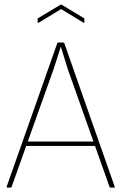

<svg xmlns="http://www.w3.org/2000/svg" viewBox="-20 -847 548 867"><path d="M14 0Q9 0 10 -4L239 -653Q240 -655 243 -655H266Q269 -655 270 -653L498 -4Q500 0 495 0H480Q477 0 475 -2L286 -535Q278 -560 270.5 -585Q263 -610 255 -635H254Q246 -610 238 -584Q230 -558 221 -532L32 -2Q31 0 28 0ZM90 -188 98 -208H409L416 -188ZM154 -744Q150 -743 150 -746V-761Q150 -764 152 -765L254 -826Q256 -828 258 -826L359 -765Q361 -764 361 -761V-746Q361 -743 358 -744L256 -806Z"/></svg>

Font: Sofia Sans Semi Condensed Thin
Style: Regular
Weight: 250
Version: Version 4.100